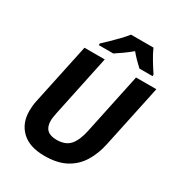

<svg xmlns="http://www.w3.org/2000/svg" viewBox="-216 -1073 1133 1222"><g transform="rotate(30 350.0 -462.0)"><path d="M294.9 9.8Q184.1 9.8 126.5 -45.2Q68.8 -100.1 68.8 -190.9Q68.8 -206.5 70.6 -226.3Q72.3 -246.1 76.2 -263.2L171.9 -713.9H320.8L226.1 -265.1Q222.7 -248 220.2 -232.4Q217.8 -216.8 217.8 -204.1Q217.8 -117.2 310.1 -117.2Q375.5 -117.2 408 -154.5Q440.4 -191.9 456.1 -266.1L550.8 -713.9H700.2L602.1 -252Q585.9 -176.3 549.6 -116.9Q513.2 -57.6 451.2 -23.9Q389.2 9.8 294.9 9.8ZM242.7 -773.9V-786.1Q262.7 -804.7 289.8 -830.8Q316.9 -856.9 343.3 -884.5Q369.6 -912.1 386.7 -934.1H551.8Q566.9 -898.9 592.3 -857.2Q617.7 -815.4 637.7 -786.1V-773.9H541Q523.9 -789.1 501.5 -812Q479 -835 461.9 -856Q432.6 -832 405.3 -812.3Q377.9 -792.5 349.1 -773.9Z"/></g></svg>

Font: Open Sans
Style: Bold Italic
Weight: 700
Italic angle: -12°
Designer: Monotype Design Team
Foundry: Monotype Imaging Inc.
Version: Version 3.003; ttfautohint (v1.8.4)